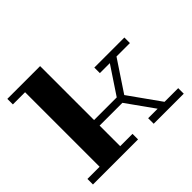

<svg xmlns="http://www.w3.org/2000/svg" viewBox="-159 -898 1102 1102"><g transform="rotate(-45 391.5 -347.5)"><path d="M757 -45V0H513V-45H590L471 -212H286V-45H386V0H20V-45H119V-650H20V-695H286V-257H470L581 -424H500V-469H744V-424H635L510 -236L646 -45Z"/></g></svg>

Font: Geostar Fill
Style: Regular
Weight: 400
Designer: Joe Prince
Foundry: Joe Prince
Version: Version 1.002